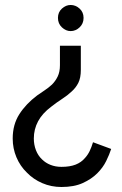

<svg xmlns="http://www.w3.org/2000/svg" viewBox="-20 -559 492 772"><path d="M221 -375V-297Q221 -270 212 -251.5Q203 -233 189 -219Q175 -206 159 -195.5Q143 -185 129 -175Q84 -141 57.6 -99.6Q31.1 -58.1 31.1 -2.1Q31.1 37.9 46.1 73.4Q61 108.9 88 134.9Q114 161.9 150 177.4Q186 192.9 227 192.9Q278 192.9 313 176.9Q348 160.9 371 137.9Q394 114.9 407 88.4Q420 61.9 427 39.9Q409 32.9 390.5 26.4Q372 19.9 354 12.9Q348 32.9 340.5 48.4Q333 63.9 322 75.9Q307 93.9 284 102.9Q261 111.9 227 111.9Q203 111.9 183 103.9Q163 95.9 149 81.9Q133 66.9 124.5 44.9Q116 22.9 116 -2.1Q116 -39.1 133 -71.1Q150 -103.1 186 -130Q209 -148 230 -161.5Q251 -175 268 -191Q285 -206 295 -226Q305 -246 305 -278V-375ZM213 -487Q213 -464 229 -449Q245 -434 264 -434Q284 -434 300 -449Q316 -464 316 -487Q316 -510 300 -524.5Q284 -539 264 -539Q245 -539 229 -524.5Q213 -510 213 -487Z"/></svg>

Font: Josefin Slab Thin
Style: Bold
Weight: 700
Version: Version 2.000